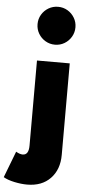

<svg xmlns="http://www.w3.org/2000/svg" viewBox="-136 -900 573 1214"><g transform="rotate(5 150.0 -293.5)"><path d="M182.5 -621.5Q215.5 -621.5 242.8 -637.8Q270 -654 286.2 -681.5Q302.5 -709 302.5 -742Q302.5 -775 286.2 -802.2Q270 -829.5 242.8 -845.8Q215.5 -862 182.5 -862Q149.5 -862 122 -845.8Q94.5 -829.5 78.2 -802.2Q62 -775 62 -742Q62 -709 78.2 -681.5Q94.5 -654 122 -637.8Q149.5 -621.5 182.5 -621.5ZM84 275Q178 275 232.2 218.5Q286.5 162 286.5 69V-512H78.5V28Q78.5 88 40 88Q22 88 -2.5 74L-66.5 241Q-40.5 256.5 3 265.8Q46.5 275 84 275Z"/></g></svg>

Font: Spartan Black
Style: Regular
Weight: 900
Designer: Matt Bailey, Mirko Velimirovic
Foundry: Matt Bailey
Version: Version 1.003; ttfautohint (v1.8.3)